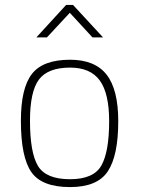

<svg xmlns="http://www.w3.org/2000/svg" viewBox="-20 -752 576 781"><path d="M265 -509Q366 -509 413.5 -448.5Q461 -388 461 -259Q461 -119 418.5 -55Q376 9 265 9Q150 9 107.5 -52Q65 -113 65 -261Q65 -394 110 -451.5Q155 -509 265 -509ZM265 -23Q361 -23 392.5 -79Q424 -135 424 -259Q424 -372 386 -424.5Q348 -477 265 -477Q175 -477 138.5 -428.5Q102 -380 102 -261Q102 -131 134.5 -77Q167 -23 265 -23ZM128 -600 249 -732H277L399 -600H356L264 -700L171 -600Z"/></svg>

Font: TitilliumMaps29L
Style: 1 wt
Weight: 100
Designer: Campivisivi
Foundry: Accademia di Belle Arti di Urbino and students of MA course of Visual design
Version: Version 001.001